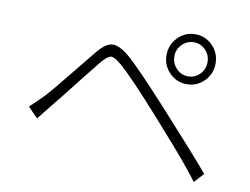

<svg xmlns="http://www.w3.org/2000/svg" viewBox="-72 -796 1100 844"><g transform="rotate(10 478.5 -374.5)"><path d="M841 -54Q789 -125 668 -260Q637 -295 623 -311Q486 -464 434 -508Q402 -535 387 -533.5Q372 -532 345 -500Q326 -477 277 -415Q193 -307 165 -274Q154 -261 131 -231Q119 -216 114 -210L92 -232L70 -255Q91 -274 130 -313Q159 -344 249 -456Q298 -517 318 -541Q354 -585 383 -587Q413 -590 459 -552Q512 -507 654 -351Q808 -182 880 -97ZM735 -472Q690 -472 658 -504.5Q626 -537 626 -583Q626 -629 658 -662Q690 -695 735 -695Q782 -695 813 -662Q845 -630 845 -583Q845 -537 813 -504.5Q781 -472 735 -472ZM735 -507Q766 -507 787.5 -529Q809 -551 809 -583Q809 -615 787.5 -637Q766 -659 735 -659Q705 -659 683 -637Q661 -615 661 -583.5Q661 -552 683 -529.5Q705 -507 735 -507Z"/></g></svg>

Font: GenSekiGothic TW L
Style: Regular
Weight: 300
Version: Version 1.501;PS 1;hotconv 16.6.51;makeotf.lib2.5.65220